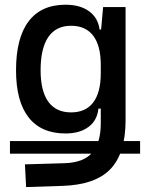

<svg xmlns="http://www.w3.org/2000/svg" viewBox="-20 -547 626 801"><path d="M21.5 94.2V41.5H564.5V94.2ZM88.9 233.4 84 138.7 250 133.8Q328.6 131.3 364.3 90.3Q399.9 49.3 400.4 -30.3V-408.2L410.2 -517.6H503.9V-45.9Q503.9 92.3 440.9 158.2Q377.9 224.1 240.2 228.5ZM253.4 9.8Q151.9 9.8 99.4 -57.1Q46.9 -124 46.9 -253.9Q46.9 -388.7 99.4 -458Q151.9 -527.3 253.4 -527.3Q314 -527.3 351.6 -500Q389.2 -472.7 395.5 -423.8H435.5L400.4 -276.4Q400.4 -356.4 368.9 -397.9Q337.4 -439.5 276.4 -439.5Q213.9 -439.5 181.6 -392.6Q149.4 -345.7 149.4 -253.9Q149.4 -167 181.6 -122.6Q213.9 -78.1 276.4 -78.1Q337.4 -78.1 368.9 -119.6Q400.4 -161.1 400.4 -241.2L435.5 -93.8H390.6Q385.7 -44.9 349.4 -17.6Q313 9.8 253.4 9.8Z"/></svg>

Font: Cascadia Code
Style: Regular
Weight: 400
Monospace: yes
Designer: Aaron Bell
Foundry: Saja Typeworks
Version: Version 2106.017